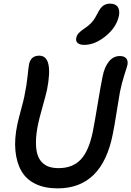

<svg xmlns="http://www.w3.org/2000/svg" viewBox="-20 -973 719 1052"><path d="M441.9 -727.1Q417 -727.1 405.5 -737.3Q394 -747.6 397.9 -765.1Q400.9 -780.3 410.6 -791Q420.4 -801.8 443.8 -817.9Q471.2 -836.4 485.6 -853.8Q500 -871.1 515.1 -900.9Q529.3 -930.2 545.4 -941.7Q561.5 -953.1 583 -953.1Q612.8 -953.1 625 -935.3Q637.2 -917.5 631.8 -887.2Q618.7 -824.2 559.6 -775.6Q500.5 -727.1 441.9 -727.1ZM295.9 59.1Q224.6 59.1 174.1 34.4Q123.5 9.8 97.2 -36.1Q70.8 -82 64.5 -147Q58.1 -211.9 75.2 -292Q81.1 -319.8 95.2 -371.8Q109.4 -423.8 112.8 -441.9Q126.5 -508.3 131.3 -557.1Q136.2 -606 139.2 -621.1Q148.9 -668 194.8 -668Q273.9 -668 237.8 -481.9Q232.4 -456.5 213.4 -388.9Q194.3 -321.3 188 -290Q177.2 -236.3 177 -195.1Q176.8 -153.8 185.1 -127Q193.4 -100.1 210.7 -83Q228 -65.9 250.2 -58.8Q272.5 -51.8 301.8 -51.8Q377.9 -51.8 422.6 -99.1Q467.3 -146.5 488.8 -252.9Q500.5 -313 515.4 -404.5Q530.3 -496.1 542 -553.2Q552.2 -606 576.7 -636Q601.1 -666 637.2 -666Q660.2 -666 671.4 -653.3Q682.6 -640.6 678.2 -617.2Q675.8 -606.4 661.6 -563Q647.5 -519.5 637.2 -469.2Q630.9 -436 618.9 -358.4Q606.9 -280.8 598.1 -238.8Q540 59.1 295.9 59.1Z"/></svg>

Font: Shantell Sans Bouncy
Style: Italic
Weight: 500
Italic angle: -11.31°
Designer: Stephen Nixon, Anya Danilova, Shantell Martin
Foundry: Arrow Type
Version: Version 1.006;[9816181b4]